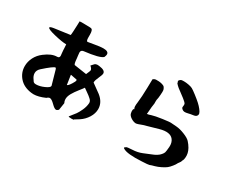

<svg xmlns="http://www.w3.org/2000/svg" viewBox="-104 -1307 2208 1785"><g transform="rotate(30 1000.0 -414.5)"><path d="M104 -219Q104 -267 127 -312.5Q150 -358 194 -391Q263 -444 321 -444Q346 -444 346 -468Q346 -475 343 -496Q340 -517 340 -530V-538L337 -586Q293 -586 207.5 -606.5Q122 -627 122 -643Q122 -653 162 -659L328 -682L329 -681Q331 -681 333.5 -719.5Q336 -758 337 -796L338 -834Q338 -835 377 -835Q466 -835 466 -830Q483 -824 483 -773V-746Q483 -705 497 -705Q507 -706 566 -716.5Q625 -727 655 -727Q712 -727 712 -694Q712 -682 703 -662Q672 -631 508 -612Q481 -608 481 -582Q481 -573 484 -552Q487 -531 488 -520Q492 -465 502 -459L635 -439Q655 -483 655 -490Q655 -507 630 -528L641 -540Q644 -543 650.5 -550.5Q657 -558 660 -560Q663 -562 670 -564.5Q677 -567 686 -567Q690 -567 706 -565Q771 -557 771 -523Q771 -508 753 -469Q735 -430 735 -412V-406L829 -338Q896 -285 896 -213Q896 -166 868 -121Q840 -76 796 -47L749 -18L750 -17Q750 -12 724 -12Q693 -12 692 -18Q727 -61 741.5 -81Q756 -101 774 -140Q792 -179 795 -219Q795 -230 791 -239.5Q787 -249 774.5 -260Q762 -271 754 -277.5Q746 -284 723 -300Q700 -316 689 -324Q681 -311 652 -275Q623 -239 604 -205.5Q585 -172 585 -142Q585 -122 595 -103L583 -26Q570 -12 557 -12Q541 -12 508 -45Q475 -78 456 -78Q441 -78 426 -63Q356 -32 304 -32Q295 -32 279 -34Q196 -45 150 -97.5Q104 -150 104 -219ZM216 -209Q216 -179 239 -149Q248 -135 250.5 -132Q253 -129 260 -126Q267 -123 280 -123Q318 -123 365 -144Q412 -165 412 -183L368 -338Q363 -350 359 -350Q339 -350 244 -265Q216 -240 216 -209ZM516 -362 531 -262Q543 -262 568 -302Q587 -331 587 -344Q587 -348 585 -350L520 -363Z M1206 -714Q1218 -722 1254 -719Q1286 -717 1310 -705Q1317 -702 1324 -689Q1331 -677 1332 -666Q1334 -656 1331 -618Q1328 -579 1325 -570Q1322 -562 1322 -541Q1324 -520 1319 -496Q1316 -481 1314 -448Q1313 -423 1311 -412Q1309 -403 1309 -402Q1310 -402 1316 -402Q1324 -402 1353 -412Q1383 -422 1460 -433Q1536 -444 1553 -441Q1569 -439 1607 -437Q1646 -434 1693 -415Q1744 -395 1764 -373Q1786 -349 1802 -321Q1828 -275 1823 -228Q1821 -206 1816 -197Q1810 -188 1810 -184Q1810 -178 1798 -162Q1786 -147 1783 -139Q1780 -131 1761 -107Q1742 -83 1725.5 -70Q1709 -57 1677 -41Q1645 -25 1616 -17Q1587 -10 1568 -2Q1557 2 1490 5Q1335 14 1290 -15Q1277 -23 1287 -29Q1293 -32 1298 -37Q1303 -42 1359 -45Q1414 -47 1460 -66Q1529 -94 1533 -96Q1593 -118 1618 -149Q1632 -165 1636 -178Q1640 -190 1644 -239Q1647 -287 1624 -316Q1585 -366 1481 -337Q1333 -295 1328 -293Q1278 -273 1263 -273Q1239 -274 1212 -291Q1184 -309 1179 -330Q1174 -350 1176 -364Q1177 -380 1186 -380L1187 -381Q1187 -382 1186 -382Q1174 -397 1182 -451Q1190 -515 1192 -614L1194 -705L1195 -707ZM1409 -804Q1404 -813 1414 -823Q1423 -832 1431 -834Q1438 -836 1459 -836Q1480 -836 1507.5 -831Q1535 -826 1550.5 -818Q1566 -810 1605.5 -779.5Q1645 -749 1668 -728Q1691 -707 1708 -685Q1725 -663 1729 -649Q1733 -634 1723.5 -621.5Q1714 -609 1688 -606Q1663 -603 1640 -597Q1616 -591 1602 -592Q1588 -593 1578 -601.5Q1568 -610 1566 -615Q1564 -620 1567 -639Q1569 -656 1563 -663Q1558 -671 1527 -696Q1496 -721 1470 -739Q1444 -757 1428 -773Q1410 -790 1412 -795Q1413 -797 1409 -804Z"/></g></svg>

Font: NaniFont Regular
Style: Regular
Weight: 400
Designer: Nanigashitei
Version: Version 1.036